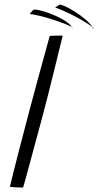

<svg xmlns="http://www.w3.org/2000/svg" viewBox="-20 -815 428 836"><path d="M80.5 1.5Q75 1.5 63.5 1.2Q52 1 40.5 0.2Q29 -0.5 23 -1.5Q30 -30.5 39.8 -70.2Q49.5 -110 61.2 -154.2Q73 -198.5 84 -241.5Q95 -284.5 104.5 -320Q121.5 -385.5 145.2 -472Q169 -558.5 196.5 -658.5Q200 -659 207 -659.2Q214 -659.5 222.5 -659.8Q231 -660 239 -660Q247 -660 253 -660Q237 -594 220.2 -526Q203.5 -458 188 -396.8Q172.5 -335.5 160 -289.5Q155 -270.5 146 -238Q137 -205.5 127 -167.8Q117 -130 107.2 -94.2Q97.5 -58.5 90.5 -32.8Q83.5 -7 80.5 1.5ZM388.5 -692.5Q376.5 -702.5 355.5 -715.8Q334.5 -729 309.8 -742Q285 -755 261.2 -765.8Q237.5 -776.5 220 -782.5Q224 -785 227.5 -787.2Q231 -789.5 234.5 -791.5Q238 -793.5 241 -795Q247.5 -795 265.2 -786.8Q283 -778.5 305.5 -764.5Q328 -750.5 348.8 -733.2Q369.5 -716 382.5 -697.5Q382.5 -697 382.8 -695Q383 -693 384.2 -692Q385.5 -691 388.5 -692.5ZM297.5 -694.5Q284 -703 260.5 -712Q237 -721 209.2 -730Q181.5 -739 155.2 -745.5Q129 -752 109.5 -754Q112 -757 114.8 -760.8Q117.5 -764.5 120.8 -767.8Q124 -771 126.5 -773Q134 -774.5 153.5 -770Q173 -765.5 198.5 -756Q224 -746.5 248.2 -733.2Q272.5 -720 288 -704.5Q289 -703.5 290.5 -698.8Q292 -694 297.5 -694.5Z"/></svg>

Font: Grandstander Thin ExtraLight
Style: Italic
Weight: 250
Italic angle: -15°
Version: Version 1.200